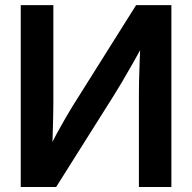

<svg xmlns="http://www.w3.org/2000/svg" viewBox="-20 -748 769 768"><path d="M665.5 0H535.6V-364.7Q535.6 -385.3 536.1 -420.4Q536.6 -455.6 538.6 -502.2Q540.5 -548.8 543 -603L563.5 -588.4Q535.6 -537.6 511.5 -495.1Q487.3 -452.6 468 -419.9Q448.7 -387.2 434.1 -364.3L204.6 0H63V-727.5H193.4V-334.5Q193.4 -312.5 192.6 -275.1Q191.9 -237.8 190.4 -196.8Q189 -155.8 186.5 -123L172.4 -147.5Q189.5 -181.2 207.5 -214.4Q225.6 -247.6 242.2 -276.1Q258.8 -304.7 270 -322.8L524.4 -727.5H665.5Z"/></svg>

Font: Inter 28pt SemiBold
Style: Regular
Weight: 600
Designer: Rasmus Andersson
Foundry: rsms
Version: Version 4.001;git-66647c0bb